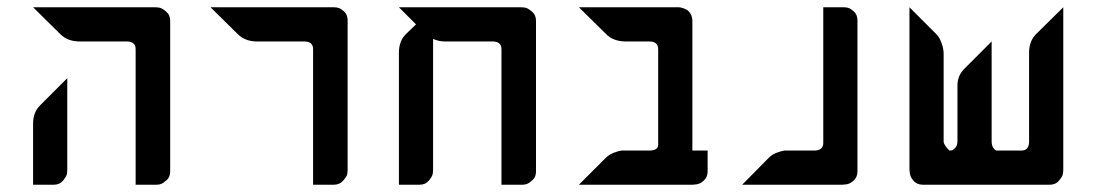

<svg xmlns="http://www.w3.org/2000/svg" viewBox="-20 -752 3013 528"><path d="M71 -732H406Q411 -732 418 -731Q425 -730 436.5 -720.5Q448 -711 448 -695V-286V-281Q448 -263 435 -254Q425 -244 411 -244H353V-354V-419V-553V-617Q353 -638 328 -638H196Q165 -639 146 -658ZM165 -537V-286Q165 -281 164 -274Q163 -267 153.5 -255.5Q144 -244 128 -244H71V-412Q71 -443 90 -462Z M559 -732H841H894H899Q914 -732 923 -723Q936 -714 936 -695V-691V-446V-286Q936 -281 935 -274Q934 -267 924 -255.5Q914 -244 898 -244H841V-617Q841 -638 816 -638H684Q653 -639 634 -658Z M1077 -732H1171H1412Q1417 -732 1424 -731Q1431 -730 1442.5 -720.5Q1454 -711 1454 -695V-286V-281Q1454 -263 1441 -254Q1431 -244 1417 -244H1359V-354V-419V-553V-617Q1359 -638 1334 -638H1202Q1187 -638 1171 -645V-286Q1171 -281 1170 -274Q1169 -267 1159.5 -255.5Q1150 -244 1134 -244H1077V-607Q1077 -639 1096 -658L1124 -685Z M1572 -732H1843Q1845 -732 1847.5 -732Q1850 -732 1857 -730Q1864 -728 1869.5 -724.5Q1875 -721 1879.5 -713Q1884 -705 1884 -695V-338H1926V-281Q1926 -265 1915.5 -255.5Q1905 -246 1895 -245L1884 -244H1839H1572L1647 -319Q1655 -327 1668 -332Q1681 -337 1689 -338H1698H1765Q1790 -338 1790 -354V-419V-553V-617Q1790 -638 1765 -638H1698Q1666 -639 1647 -658Z M2021 -244 2095 -319Q2103 -327 2116 -332Q2129 -337 2137 -338H2146H2219Q2244 -338 2244 -359V-732H2301Q2316 -732 2325 -723Q2338 -714 2338 -695V-691V-281Q2338 -265 2327.5 -255.5Q2317 -246 2307 -245L2296 -244Z M2904 -286Q2904 -281 2903 -274Q2902 -267 2892.5 -255.5Q2883 -244 2867 -244H2518Q2502 -244 2492.5 -254.5Q2483 -265 2482 -276L2481 -286V-732L2555 -658Q2563 -650 2568 -637Q2573 -624 2574 -616L2575 -607V-363Q2575 -358 2579 -352Q2583 -346 2587 -342L2591 -338Q2593 -338 2597 -338.5Q2601 -339 2607 -345.5Q2613 -352 2613 -364V-517Q2613 -544 2632 -563L2707 -638V-364Q2707 -352 2711.5 -345.5Q2716 -339 2720 -338H2724H2789Q2810 -338 2810 -363V-607Q2810 -639 2829 -658L2904 -732Z"/></svg>

Font: ECO
Style: Regular
Weight: 400
Version: Version 1.1